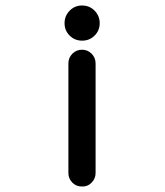

<svg xmlns="http://www.w3.org/2000/svg" viewBox="-20 -679 600 699"><path d="M324.5 -549.5Q306 -531 279 -531Q252 -531 233.5 -549.5Q215 -568 215 -594.5Q215 -621 233.5 -640Q252 -659 279 -659Q306 -659 324.5 -640Q343 -621 343 -594.5Q343 -568 324.5 -549.5ZM328 -49Q328 -29 313.5 -14Q299 1 278 0Q257 0 243 -14.5Q229 -29 229 -49V-448Q229 -469 243.5 -483.5Q258 -498 278.5 -498Q299 -498 313.5 -483.5Q328 -469 328 -448Z"/></svg>

Font: Brass Mono
Style: Bold
Weight: 700
Monospace: yes
Version: Version 1.100; ttfautohint (v1.8.3) -l 8 -r 50 -G 200 -x 14 